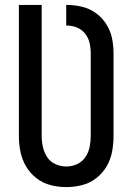

<svg xmlns="http://www.w3.org/2000/svg" viewBox="-20 -755 540 783"><path d="M250 8Q282 8 314 0Q346 -8 372 -28Q398 -48 414.5 -76Q431 -104 437 -136Q443 -168 443 -200V-538Q443 -570 436.5 -600.5Q430 -631 412.5 -658Q395 -685 369 -703Q343 -721 312.5 -728Q282 -735 250 -735V-651Q272 -651 292 -643.5Q312 -636 326 -619Q340 -602 345 -581Q350 -560 350 -538V-200Q350 -178 345.5 -155.5Q341 -133 328 -114Q315 -95 294 -85.5Q273 -76 250 -76Q228 -76 206.5 -85.5Q185 -95 172.5 -114Q160 -133 155 -155.5Q150 -178 150 -200V-735H57V-200Q57 -168 63.5 -136Q70 -104 86.5 -76Q103 -48 129 -28Q155 -8 186.5 0Q218 8 250 8Z"/></svg>

Font: Iosevka SS08 Medium
Style: Regular
Weight: 500
Monospace: yes
Designer: Belleve Invis
Foundry: Belleve Invis
Version: Version 3.4.3; ttfautohint (v1.8.3)